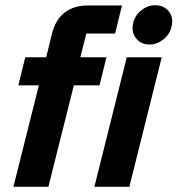

<svg xmlns="http://www.w3.org/2000/svg" viewBox="-20 -721 685 741"><path d="M31.7 0 130 -391.7H50.8L77.5 -500H158.3L180 -589.2Q194.2 -645.8 230 -672.9Q265.8 -700 319.2 -700H450.8L424.2 -591.7H313.3L290 -500H390.8L364.2 -391.7H265L166.7 0ZM344.2 0 469.2 -500H604.2L479.2 0ZM557.5 -549.2Q523.3 -549.2 504.6 -573.8Q485.8 -598.3 494.2 -632.5Q500.8 -661.7 525.4 -681.2Q550 -700.8 578.3 -700.8Q613.3 -700.8 632.1 -676.2Q650.8 -651.7 641.7 -616.7Q635 -588.3 610.4 -568.8Q585.8 -549.2 557.5 -549.2Z"/></svg>

Font: Funnel Sans
Style: Bold Italic
Weight: 700
Italic angle: -14.036°
Designer: NORD ID, Kristian Moeller
Foundry: Dicotype
Version: Version 1.000